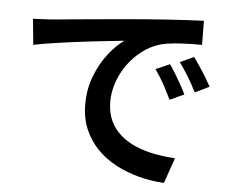

<svg xmlns="http://www.w3.org/2000/svg" viewBox="-54 -803 1108 910"><g transform="rotate(5 500.0 -348.0)"><path d="M72 -678Q101 -679 127 -680.5Q153 -682 168 -683Q197 -686 242 -690Q287 -694 344.5 -699.5Q402 -705 467 -710.5Q532 -716 601 -722Q654 -726 705 -729.5Q756 -733 801 -735.5Q846 -738 880 -739L881 -624Q854 -625 818.5 -624Q783 -623 748.5 -620Q714 -617 687 -610Q640 -597 600 -567Q560 -537 531 -496.5Q502 -456 486.5 -410Q471 -364 471 -320Q471 -268 489 -229Q507 -190 538.5 -162.5Q570 -135 612 -117Q654 -99 702 -90Q750 -81 800 -78L758 43Q697 40 638.5 24.5Q580 9 528.5 -18Q477 -45 438 -85Q399 -125 376.5 -177.5Q354 -230 354 -296Q354 -370 378.5 -432Q403 -494 439.5 -540.5Q476 -587 513 -612Q484 -609 442.5 -604.5Q401 -600 353 -594.5Q305 -589 256 -582.5Q207 -576 162.5 -569Q118 -562 84 -555ZM738 -520Q750 -503 765 -478.5Q780 -454 794 -429Q808 -404 818 -383L750 -352Q731 -392 712.5 -425.5Q694 -459 671 -491ZM849 -564Q861 -547 877 -523.5Q893 -500 908 -475Q923 -450 934 -430L866 -397Q846 -437 826.5 -469Q807 -501 783 -534Z"/></g></svg>

Font: Noto Sans JP SemiBold
Style: Regular
Weight: 600
Designer: Ryoko NISHIZUKA  (kana, bopomofo & ideographs); Paul D. Hunt (Latin, Greek & Cyrillic); Sandoll Communications , Soo-you
Foundry: Adobe
Version: Version 2.004-H2;hotconv 1.0.118;makeotfexe 2.5.65603